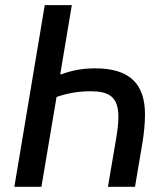

<svg xmlns="http://www.w3.org/2000/svg" viewBox="-20 -718 640 738"><path d="M35.2 0H139.2L197.4 -345.2C237.2 -359 278.1 -367.2 328.8 -367.2C395.2 -367.2 435 -348.7 435 -269.9C435 -246.8 432.5 -222.7 427.6 -192.5L394.9 0H498.9L528.1 -172.6C533.4 -206.7 537.3 -241.8 537.3 -278.1C537.3 -392 482.2 -455.3 346.2 -455.3C295.5 -455.3 253.9 -446.7 216.3 -432.5H211.6L256 -698.2H152Z"/></svg>

Font: Margiela Mono Italic Medium It
Style: Regular
Weight: 500
Designer: Mike Abbink, Paul van der Laan, Pieter van Rosmalen
Foundry: Bold Monday
Version: Version 2.003 2021